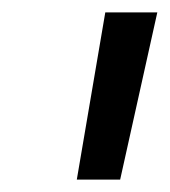

<svg xmlns="http://www.w3.org/2000/svg" viewBox="-20 -720 274 310"><path d="M150 -700H234L174 -430H104Z"/></svg>

Font: Montserrat Alternates Medium
Style: Italic
Weight: 500
Italic angle: -11.3°
Designer: Julieta Ulanovsky
Foundry: Julieta Ulanovsky
Version: Version 7.200